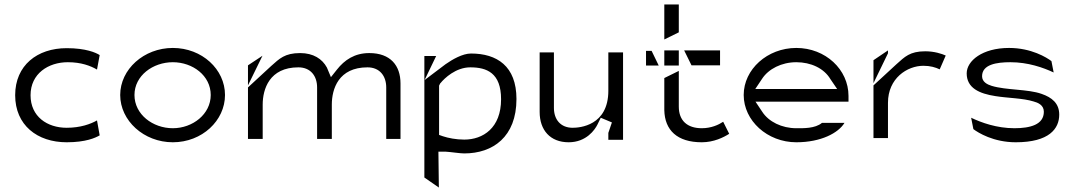

<svg xmlns="http://www.w3.org/2000/svg" viewBox="-20 -652 4819 861"><path d="M48 -225C48 -91 147 -14 279 -14C365 -14 408 -34 427 -45L415 -112C387 -96 341 -79 279 -79C192 -79 117 -129 117 -225C117 -322 197 -373 284 -373C344 -373 386 -357 415 -340L427 -405C410 -416 365 -436 279 -436C147 -436 48 -359 48 -225Z M519 -226C519 -111 625 -14 755 -14C886 -14 989 -111 989 -226C989 -341 886 -437 755 -437C625 -437 519 -341 519 -226ZM583 -226C583 -313 666 -373 755 -373C844 -373 925 -313 925 -226C925 -140 844 -77 755 -77C665 -77 583 -139 583 -226Z M1092 -29H1158V-183C1158 -252 1188 -350 1318 -350C1373 -350 1402 -311 1402 -260V-29H1468V-183C1468 -253 1498 -350 1628 -350C1683 -350 1712 -311 1712 -260V-29H1776V-278C1776 -358 1731 -414 1636 -414C1570 -414 1525 -383 1491 -340L1464 -306L1446 -349C1425 -388 1385 -414 1326 -414C1257 -414 1233 -389 1196 -356L1092 -260ZM1092 -269 1157 -402 1092 -359Z M1883 144 1948 189 1946 28H1976H1977C2007 30 2042 36 2062 36C2190 36 2296 -38 2296 -208C2296 -356 2208 -412 2092 -412C2054 -412 2008 -385 1978 -364L1884 -293L1936 -401H1883ZM1949 -47V-268L1954 -278L1956 -280C1973 -301 2024 -350 2089 -350C2163 -350 2227 -325 2227 -207C2227 -78 2146 -26 2062 -26C2025 -26 1990 -33 1966 -41Z M2400 -150C2400 -69 2447 -14 2530 -14C2610 -14 2648 -71 2659 -93L2674 -124L2724 -103L2708 -56V-25H2774V-417H2708V-245C2708 -88 2579 -79 2548 -79C2494 -79 2464 -116 2464 -168V-417H2400Z M2877 -358H2934L2902 -424H2877ZM2959 -158C2961 -68 3017 -14 3127 -14C3181 -14 3225 -36 3250 -52L3223 -106C3202 -92 3169 -77 3127 -77C3062 -77 3024 -111 3024 -174V-334L2959 -302ZM2959 -358H3024V-426H2959ZM2959 -475 3024 -507V-632H2959ZM3048 -426 3081 -359H3209V-426Z M3315 -226C3315 -111 3421 -14 3551 -14C3662 -14 3740 -56 3767 -101H3666C3635 -75 3581 -77 3551 -77C3486 -77 3427 -106 3398 -151L3368 -196H3785V-222C3785 -340 3682 -437 3551 -437C3421 -437 3315 -341 3315 -226ZM3367 -253 3397 -298C3426 -343 3485 -373 3551 -373C3616 -373 3675 -346 3704 -297L3734 -253Z M3897 -33H3962V-191C3962 -301 4048 -357 4121 -357C4152 -357 4175 -350 4194 -341L4221 -403C4203 -411 4170 -422 4129 -422C4060 -422 4037 -397 4000 -364L3897 -269ZM3897 -279 3962 -413V-426L3897 -382Z M4315 -323C4315 -257 4372 -232 4444 -221C4499 -212 4567 -212 4615 -197C4634 -192 4661 -181 4661 -151C4661 -93 4600 -77 4529 -77C4450 -77 4381 -102 4335 -124L4345 -73C4366 -57 4435 -14 4535 -14C4685 -14 4730 -75 4730 -138C4730 -189 4697 -215 4651 -231C4589 -253 4493 -247 4427 -267C4407 -273 4384 -285 4384 -310C4384 -363 4449 -373 4511 -373C4590 -373 4658 -349 4705 -327L4695 -378C4674 -394 4605 -437 4505 -437C4385 -437 4315 -379 4315 -323Z"/></svg>

Font: Charger Static
Style: Regular
Weight: 1000
Designer: Jasper
Foundry: KineticPlasma Fonts/Cannot Into Space Fonts
Version: Version 1.1